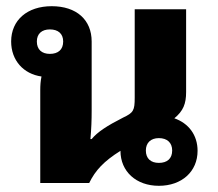

<svg xmlns="http://www.w3.org/2000/svg" viewBox="-20 -591 703 620"><path d="M110 0H268C288 -41 315 -70 369 -104C369 -37 420 9 493 9C567 9 618 -37 618 -104C618 -155 589 -193 543 -209C572 -233 581 -256 581 -294V-561H415V-276C415 -234 411 -227 377 -211C326 -185 295 -165 276 -142H272C275 -176 276 -202 276 -234V-457C276 -527 227 -571 147 -571C68 -571 16 -526 16 -457C16 -396 56 -352 114 -344C111 -329 110 -316 110 -299ZM141 -417C115 -417 99 -431 99 -457C99 -482 115 -496 141 -496C168 -496 184 -482 184 -457C184 -431 168 -417 141 -417ZM493 -65C467 -65 451 -79 451 -105C451 -130 467 -145 493 -145C520 -145 536 -130 536 -105C536 -79 520 -65 493 -65Z"/></svg>

Font: Noto Sans Thai Looped ExtraBold
Style: Regular
Weight: 800
Designer: Cadson Demak Team
Foundry: Cadson Demak Co., Ltd.
Version: Version 1.001